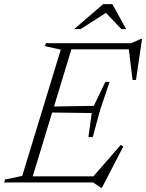

<svg xmlns="http://www.w3.org/2000/svg" viewBox="-43 -878 704 924"><path d="M442 25.5 405.5 0H-23L-19 -14L64 -31.5L249.5 -639L173.5 -656L177.5 -670H588L634.5 -690.5H640.5L611.5 -493.5L595 -493L577 -640.5H300.5L217 -365.5L408.5 -368.5L464 -484H484.5L439.5 -351L403.5 -218.5H382.5L398.5 -334L208 -336.5L114.5 -29.5H406.5L538 -180.5L550.5 -173L447.5 25.5ZM314 -738 453.5 -858H498L564 -738H541L467 -816L345 -738Z"/></svg>

Font: Newsreader Text Light
Style: Italic
Weight: 300
Italic angle: -17°
Designer: Hugues Gentile
Foundry: Production Type
Version: Version 1.001